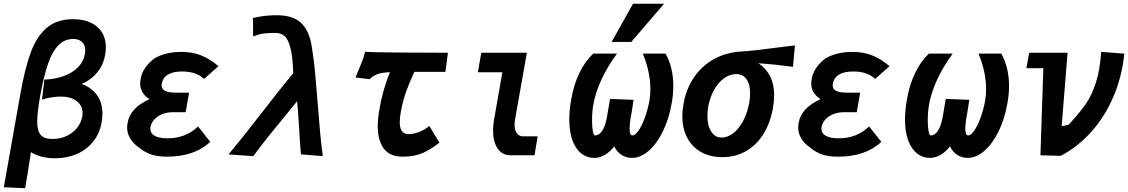

<svg xmlns="http://www.w3.org/2000/svg" viewBox="-32 -833 6052 1030"><path d="M360.5 -730Q415 -730 454.8 -711.5Q494.5 -693 515.2 -659Q536 -625 536 -580Q536 -562 532 -539.5Q523 -485.5 490.5 -445.5Q458 -405.5 406.5 -382.5Q458.5 -363.5 488 -323Q517.5 -282.5 517.5 -223.5Q517.5 -200 513.5 -178.5Q503 -117 467.5 -73Q432 -29 379 -6.5Q326 16 263 16Q185.5 16 134 -17Q115.5 105.5 103 176.5L-11.5 171.5L76.5 -325Q101.5 -468 134.2 -554.8Q167 -641.5 221 -685.8Q275 -730 360.5 -730ZM409.5 -207.5Q411 -217.5 411 -225.5Q411 -267 379 -291Q347 -315 294.5 -315Q274 -315 246.5 -311Q219 -307 193.5 -298.5Q194.5 -312.5 200 -356Q205.5 -392 205.5 -406Q261 -408 307.5 -424Q354 -440 385 -470.8Q416 -501.5 424 -545.5Q425.5 -554.5 425.5 -562Q425.5 -592 407.8 -608Q390 -624 362 -624Q313.5 -624 280.5 -589.5Q247.5 -555 225 -489Q202.5 -423 183.5 -318.5Q167.5 -227.5 167.5 -181Q167.5 -131.5 186.2 -109.5Q205 -87.5 250 -87.5Q292 -87.5 326 -103.8Q360 -120 381.5 -147.2Q403 -174.5 409.5 -207.5Z M711.5 -43.5Q682 -63.5 666 -91Q650 -118.5 650 -149.5Q650 -160 652.5 -173.5Q665 -253.5 770 -301Q746.5 -315.5 733.2 -336.5Q720 -357.5 720 -385Q720 -397.5 723 -411.5Q727.5 -441 747.5 -469.8Q767.5 -498.5 797.5 -520.5Q857 -554.5 941 -554.5Q999 -554.5 1045.5 -536.5Q1068 -527.5 1090.2 -514.2Q1112.5 -501 1140 -478L1062.5 -409.5Q1040.5 -430.5 1011.5 -440Q982.5 -449.5 945 -449.5Q847.5 -449.5 835.5 -383Q835 -380.5 835 -375.5Q835 -355 853.5 -345.5Q872 -336 910.5 -336H982.5L964 -231H894.5Q864.5 -231 839 -221Q813.5 -211 796.5 -192.8Q779.5 -174.5 775 -151Q774.5 -148 774.5 -143Q774.5 -117.5 798.5 -104.2Q822.5 -91 867.5 -91Q964 -91 1030.5 -154.5L1096 -72Q1011 7.5 863.5 7.5Q813 7.5 777.5 -4.8Q742 -17 711.5 -43.5Z M1373.5 -229.5Q1413.5 -281.5 1457 -336.5Q1500.5 -391.5 1541 -440Q1538.5 -529 1526 -576.5Q1513.5 -624 1493.8 -640.2Q1474 -656.5 1445 -656.5Q1405.5 -656.5 1381 -653Q1356.5 -649.5 1326 -637.5L1325 -736.5Q1359.5 -744 1377.8 -746.5Q1396 -749 1425.5 -750.5Q1434.5 -750.5 1439.5 -751Q1501.5 -753.5 1543.8 -735.5Q1586 -717.5 1611 -674.5Q1636 -631.5 1644 -559Q1653 -502.5 1658.2 -446Q1663.5 -389.5 1671.5 -288.5Q1679.5 -187 1685 -126Q1690.5 -65 1699.5 4.5L1582.5 -5Q1577 -62.5 1573 -139Q1567 -240.5 1562 -290Q1542 -265 1490.5 -202.5Q1441 -142.5 1405 -97.5Q1369 -52.5 1327 4.5L1194 -4.5Q1238.5 -58 1277 -106.5Q1315.5 -155 1373.5 -229.5Z M1887 -446Q1902.5 -482.5 1912.2 -508Q1922 -533.5 1926.5 -555.5Q1953.5 -552.5 2107.5 -551.2Q2261.5 -550 2371 -550L2357.5 -447.5H2191Q2165 -392.5 2148 -345.2Q2131 -298 2119.5 -240.5Q2112.5 -202.5 2112.5 -177.5Q2112.5 -145.5 2124 -129.5Q2135.5 -113.5 2160.5 -113.5Q2187 -113.5 2217.5 -125.5Q2248 -137.5 2271 -157.5L2325 -68Q2284 -34 2238 -13.2Q2192 7.5 2129 7.5Q2058.5 7.5 2026.5 -36.5Q1994.5 -80.5 1994.5 -155.5Q1994.5 -198 2004 -249.5Q2019 -342 2059.5 -446Q2016 -443.5 1991.8 -435Q1967.5 -426.5 1951.5 -408L1875 -417.5Z M2613 -133Q2613 -161 2618 -189L2663 -445.5H2531.5L2550 -550H2794.5L2731.5 -195Q2728.5 -178.5 2728.5 -164Q2728.5 -135 2740.5 -118.2Q2752.5 -101.5 2775 -101.5H2852Q2850.5 -86.5 2843.5 -49Q2842 -39 2839.8 -26Q2837.5 -13 2835.5 0H2705.5Q2661.5 -0.5 2637.2 -36.8Q2613 -73 2613 -133Z M3022 -192Q3022 -242 3032.5 -300.5Q3045.5 -377 3075.8 -440.5Q3106 -504 3150.5 -545.5H3278Q3176 -406.5 3151 -273Q3144 -231 3144 -186.5Q3144 -151.5 3148.5 -129Q3153 -106.5 3160 -106.5Q3182 -106.5 3198.8 -131.5Q3215.5 -156.5 3225 -210L3240.5 -302.5L3367 -297.5Q3366.5 -294 3362 -266Q3356.5 -227 3351 -200.5Q3345.5 -166 3345.5 -142.5Q3345.5 -123 3349.5 -114.8Q3353.5 -106.5 3361.5 -106.5Q3375.5 -106.5 3393 -131.5Q3410.5 -156.5 3426.5 -199.5Q3442.5 -242.5 3452 -293.5Q3457 -323 3457 -356Q3457 -445.5 3416.5 -545.5H3538Q3558 -512 3569 -467.2Q3580 -422.5 3580 -371Q3580 -328.5 3571.5 -280Q3557 -195 3524 -128Q3491 -61 3447.5 -23.5Q3404 14 3358.5 14Q3326.5 14 3302 -2.2Q3277.5 -18.5 3263 -47.5Q3240.5 -18.5 3213 -2.2Q3185.5 14 3157.5 14Q3115.5 14 3085 -11Q3054.5 -36 3038.2 -82.2Q3022 -128.5 3022 -192ZM3249 -608 3364 -813H3530.5L3354.5 -608Z M3628.5 -209.5Q3628.5 -242.5 3635 -276.5Q3648.5 -355 3690.2 -417Q3732 -479 3798 -515.8Q3864 -552.5 3947 -557Q3996.5 -559 4167 -581.5Q4192 -584.5 4232.5 -589.5L4222 -474.5Q4127.5 -487.5 4036.5 -494Q4121 -437 4121 -323.5Q4121 -290 4114.5 -254Q4101 -175 4064.2 -115.2Q4027.5 -55.5 3970.8 -22.8Q3914 10 3843.5 10Q3778 10 3729.5 -17Q3681 -44 3654.8 -93.5Q3628.5 -143 3628.5 -209.5ZM3987.5 -281.5Q3992 -309.5 3992 -332Q3992 -381 3972.5 -408.2Q3953 -435.5 3918 -435.5Q3883 -435.5 3852 -413Q3821 -390.5 3798.8 -350.8Q3776.5 -311 3767 -260Q3763 -237.5 3763 -211.5Q3763 -159 3783.5 -127Q3804 -95 3839 -95Q3871.5 -95 3901.8 -118.5Q3932 -142 3954.5 -184.2Q3977 -226.5 3987.5 -281.5Z M4311.5 -43.5Q4282 -63.5 4266 -91Q4250 -118.5 4250 -149.5Q4250 -160 4252.5 -173.5Q4265 -253.5 4370 -301Q4346.5 -315.5 4333.2 -336.5Q4320 -357.5 4320 -385Q4320 -397.5 4323 -411.5Q4327.5 -441 4347.5 -469.8Q4367.5 -498.5 4397.5 -520.5Q4457 -554.5 4541 -554.5Q4599 -554.5 4645.5 -536.5Q4668 -527.5 4690.2 -514.2Q4712.5 -501 4740 -478L4662.5 -409.5Q4640.5 -430.5 4611.5 -440Q4582.5 -449.5 4545 -449.5Q4447.5 -449.5 4435.5 -383Q4435 -380.5 4435 -375.5Q4435 -355 4453.5 -345.5Q4472 -336 4510.5 -336H4582.5L4564 -231H4494.5Q4464.5 -231 4439 -221Q4413.5 -211 4396.5 -192.8Q4379.5 -174.5 4375 -151Q4374.5 -148 4374.5 -143Q4374.5 -117.5 4398.5 -104.2Q4422.5 -91 4467.5 -91Q4564 -91 4630.5 -154.5L4696 -72Q4611 7.5 4463.5 7.5Q4413 7.5 4377.5 -4.8Q4342 -17 4311.5 -43.5Z M4823 -192Q4823 -242 4833.5 -300.5Q4846.5 -377 4876.8 -440.5Q4907 -504 4951.5 -545.5H5079Q4977 -406.5 4952 -273Q4945 -231 4945 -186.5Q4945 -151.5 4949.5 -129Q4954 -106.5 4961 -106.5Q4983 -106.5 4999.8 -131.5Q5016.5 -156.5 5026 -210L5041.5 -302.5L5168 -297.5Q5167.5 -294 5163 -266Q5157.5 -227 5152 -200.5Q5146.5 -166 5146.5 -142.5Q5146.5 -123 5150.5 -114.8Q5154.5 -106.5 5162.5 -106.5Q5176.5 -106.5 5194 -131.5Q5211.5 -156.5 5227.5 -199.5Q5243.5 -242.5 5253 -293.5Q5258 -323 5258 -356Q5258 -445.5 5217.5 -545.5H5339Q5359 -512 5370 -467.2Q5381 -422.5 5381 -371Q5381 -328.5 5372.5 -280Q5358 -195 5325 -128Q5292 -61 5248.5 -23.5Q5205 14 5159.5 14Q5127.5 14 5103 -2.2Q5078.5 -18.5 5064 -47.5Q5041.5 -18.5 5014 -2.2Q4986.5 14 4958.5 14Q4916.5 14 4886 -11Q4855.5 -36 4839.2 -82.2Q4823 -128.5 4823 -192Z M5565 -467H5474L5489 -550H5695L5663.5 -156.5Q5668 -156.5 5685.2 -160.2Q5702.5 -164 5704 -167L5720.5 -185.5Q5767 -237.5 5795.8 -279.5Q5824.5 -321.5 5846.8 -389.2Q5869 -457 5875.5 -555L5999.5 -545Q5986.5 -418.5 5939.5 -310.8Q5892.5 -203 5820 -123.2Q5747.5 -43.5 5658.5 3L5549.5 0Z"/></svg>

Font: JuliaMono ExtraBoldItalic
Style: Regular
Weight: 800
Italic angle: -9°
Monospace: yes
Designer: cormullion
Foundry: corm
Version: Version 0.049; ttfautohint (v1.8.4)